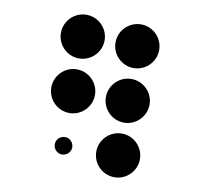

<svg xmlns="http://www.w3.org/2000/svg" viewBox="-78 -733 906 866"><g transform="rotate(10 375.0 -300.0)"><path d="M150 -550C150 -495 195 -450 250 -450C305 -450 350 -495 350 -550C350 -605 305 -650 250 -650C195 -650 150 -605 150 -550ZM150 -300C150 -245 195 -200 250 -200C305 -200 350 -245 350 -300C350 -355 305 -400 250 -400C195 -400 150 -355 150 -300ZM210 -50C210 -28 228 -10 250 -10C272 -10 290 -28 290 -50C290 -72 272 -90 250 -90C228 -90 210 -72 210 -50ZM400 -550C400 -495 445 -450 500 -450C555 -450 600 -495 600 -550C600 -605 555 -650 500 -650C445 -650 400 -605 400 -550ZM400 -300C400 -245 445 -200 500 -200C555 -200 600 -245 600 -300C600 -355 555 -400 500 -400C445 -400 400 -355 400 -300ZM400 -50C400 5 445 50 500 50C555 50 600 5 600 -50C600 -105 555 -150 500 -150C445 -150 400 -105 400 -50Z"/></g></svg>

Font: APH Braille Shadows
Style: Regular
Weight: 400
Designer: M R Gray
Version: Version 1.1